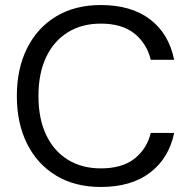

<svg xmlns="http://www.w3.org/2000/svg" viewBox="-20 -732 760 764"><path d="M381 12Q278 12 203 -33.5Q128 -79 87.5 -160.5Q47 -242 47 -350Q47 -458 87.5 -539.5Q128 -621 203 -666.5Q278 -712 381 -712Q502 -712 577 -655Q652 -598 673 -494H580Q564 -559 515 -598.5Q466 -638 381 -638Q306 -638 250 -603.5Q194 -569 163.5 -504.5Q133 -440 133 -350Q133 -260 163.5 -195.5Q194 -131 250 -96.5Q306 -62 381 -62Q466 -62 515 -100.5Q564 -139 580 -203H673Q652 -102 577 -45Q502 12 381 12Z"/></svg>

Font: DM Sans 24pt
Style: Regular
Weight: 400
Designer: Colophon Foundry, Jonny Pinhorn
Foundry: Colophon Foundry
Version: Version 4.004;gftools[0.9.30]